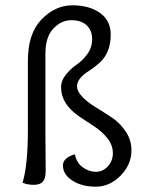

<svg xmlns="http://www.w3.org/2000/svg" viewBox="-20 -693 560 723"><path d="M151 -196 152 -49Q152 -21 141.5 -9Q131 3 107 3Q83 3 65 -5Q85 -72 85 -202V-464Q85 -567 136.5 -620Q188 -673 252.5 -673Q317 -673 357 -644Q397 -615 397 -563Q397 -492 352 -454Q334 -438 315 -426Q270 -398 270 -368Q270 -333 342 -288Q372 -270 402.5 -249.5Q433 -229 454 -197Q475 -165 475 -127Q475 -73 434 -31.5Q393 10 340.5 10Q288 10 252.5 -13Q217 -36 217 -70Q217 -99 262 -112Q268 -80 291.5 -63Q315 -46 341 -46Q367 -46 386 -66.5Q405 -87 405 -116.5Q405 -146 385 -171.5Q365 -197 336.5 -216Q308 -235 279 -254Q210 -301 210 -364Q210 -390 228.5 -412.5Q247 -435 268.5 -449.5Q290 -464 308.5 -489Q327 -514 327 -546Q327 -578 306.5 -597.5Q286 -617 248.5 -617Q211 -617 181 -585.5Q151 -554 151 -491Z"/></svg>

Font: Overlock
Style: Regular
Weight: 400
Designer: Dario Muhafara
Foundry: Dario Manuel Muhafara
Version: Version 1.002